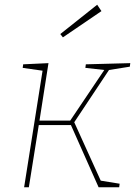

<svg xmlns="http://www.w3.org/2000/svg" viewBox="-20 -792 572 812"><path d="M529 -510 441 -496 294 -275 406 -28 486 -15 484 0H397L280 -263H144L102 0H82L160 -493L76 -505L78 -520L185 -525L147 -282H277L421 -496L341 -505L343 -520L531 -525ZM409 -745 246 -634 235 -648 391 -772Z"/></svg>

Font: Bitter Pro Thin
Style: Italic
Weight: 250
Italic angle: -9°
Designer: Sol Matas, and Bitter project Authors
Foundry: Sol Matas
Version: Version 1.010